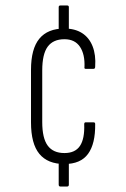

<svg xmlns="http://www.w3.org/2000/svg" viewBox="-20 -642 460 700"><path d="M194 -528V-616Q194 -622 200 -622H225Q231 -622 231 -616V-530ZM200 38Q194 38 194 31V-53L231 -51V31Q231 38 225 38ZM215 -44Q154 -44 123.5 -81Q93 -118 93 -196V-387Q93 -464 123.5 -501Q154 -538 215 -538Q253 -538 279 -521.5Q305 -505 317.5 -473.5Q330 -442 327 -399Q327 -391 321 -391H292Q290 -391 288.5 -392.5Q287 -394 288 -397Q290 -444 271.5 -471.5Q253 -499 215 -499Q174 -499 154 -472Q134 -445 134 -385V-197Q134 -138 154 -111Q174 -84 215 -84Q254 -84 271.5 -110Q289 -136 287 -189Q287 -196 292 -196H321Q327 -196 327 -190Q328 -118 301 -81Q274 -44 215 -44Z"/></svg>

Font: Sofia Sans Extra Condensed Light
Style: Regular
Weight: 300
Designer: Botio Nikoltchev, Ani Petrova
Foundry: lettersoup
Version: Version 4.101